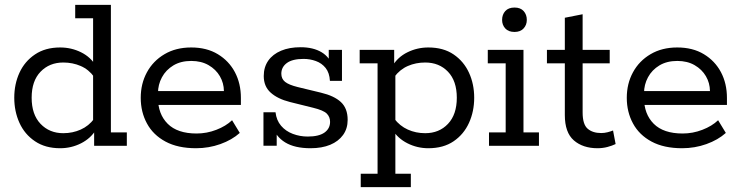

<svg xmlns="http://www.w3.org/2000/svg" viewBox="-20 -603 3065 794"><path d="M228.7 10Q167.3 10 124.7 -18.8Q82 -47.5 60.5 -94.9Q39 -142.3 39 -198.8Q39 -255.3 60.5 -302.2Q82 -349.2 124.7 -377.9Q167.3 -406.7 228.7 -406.7Q275 -406.7 315.2 -386.8Q355.5 -366.9 377.8 -328.9L365 -332V-527.4H291V-583H438.6V-55.6H504.5V0H369.3V-68.3L377.8 -67.8Q355.5 -30.8 315.2 -10.4Q275 10 228.7 10ZM241.7 -52.2Q280.3 -52.2 313.7 -67.1Q347.2 -82 369.6 -112.3L365 -79.6V-314.6L369.6 -284.4Q347.2 -315.7 313.7 -330.1Q280.3 -344.5 241.7 -344.5Q184.5 -344.5 147.7 -306.4Q110.9 -268.3 110.9 -198.8Q110.9 -129.4 147.7 -90.8Q184.5 -52.2 241.7 -52.2Z M790.9 10Q715.6 10 664.6 -17.4Q613.5 -44.8 587.8 -92.3Q562 -139.7 562 -198.4Q562 -257.2 587.7 -304.2Q613.3 -351.2 660.3 -378.9Q707.3 -406.7 770.8 -406.7Q834.8 -406.7 880.8 -378.9Q926.7 -351.2 951.5 -304.4Q976.2 -257.6 976.2 -198.1V-169H605.6V-226.5H906Q905.6 -259.8 889.2 -287.9Q872.8 -316 842.6 -333.5Q812.4 -351 770.8 -351Q727.6 -351 696.8 -332.4Q666.1 -313.8 649.7 -283.4Q633.3 -253 633.3 -217.5V-198.4Q633.3 -131.4 673.5 -91.1Q713.7 -50.9 793.1 -50.9Q835.1 -50.9 874.6 -66.2Q914.2 -81.4 939.7 -105.8L971.6 -53.3Q939.1 -24.2 891.2 -7.1Q843.4 10 790.9 10Z M1264.1 10Q1198.7 10 1159.3 -14.1Q1119.9 -38.2 1105 -84.5L1124.3 -91.5V-0.4H1069.5V-138.6H1119.4Q1123.1 -105.6 1142.3 -83Q1161.6 -60.4 1190.9 -49.4Q1220.2 -38.3 1252.5 -38.3Q1298.7 -38.3 1321.9 -54.8Q1345 -71.3 1345 -99.1Q1345 -119.4 1331.4 -133.2Q1317.8 -146.9 1274.8 -157.4L1178.9 -181.2Q1128.2 -194 1099.5 -219.8Q1070.7 -245.5 1070.7 -288.7Q1070.7 -325.3 1089.3 -352.1Q1108 -378.8 1142.4 -393.3Q1176.7 -407.7 1222.9 -407.7Q1275.4 -407.7 1310.2 -386.8Q1344.9 -365.8 1357 -324.4L1339.5 -321.8V-396.7H1394.2V-268.5H1344.4Q1342.5 -302 1326.6 -321.9Q1310.7 -341.8 1286.2 -350.6Q1261.8 -359.4 1235.5 -359.4Q1189.4 -359.4 1166.4 -342.5Q1143.4 -325.6 1143.4 -298.2Q1143.4 -277 1158.9 -264.5Q1174.4 -252.1 1211.2 -243L1307.1 -219.8Q1362 -206.8 1389.8 -180.9Q1417.7 -154.9 1417.7 -107.2Q1417.7 -71.1 1398.7 -44.8Q1379.6 -18.4 1345.5 -4.2Q1311.3 10 1264.1 10Z M1467.4 -396.7H1610.1V-332L1602.2 -328.9Q1624.5 -366.9 1665 -386.8Q1705.4 -406.7 1751.3 -406.7Q1813.7 -406.7 1855.9 -377.9Q1898 -349.2 1919.5 -302.2Q1941 -255.3 1941 -198.8Q1941 -142.3 1919.5 -94.9Q1898 -47.5 1855.9 -18.8Q1813.7 10 1751.3 10Q1705.4 10 1665 -10.4Q1624.5 -30.8 1602.2 -67.8L1615 -64.7V115.4H1679V171H1471.8V115.4H1541.4V-341H1467.4ZM1738.3 -52.2Q1796.2 -52.2 1832.6 -90.8Q1869.1 -129.4 1869.1 -198.8Q1869.1 -268.3 1832.6 -306.4Q1796.2 -344.5 1738.3 -344.5Q1699.7 -344.5 1666.6 -330.1Q1633.4 -315.7 1610.4 -284.4L1615 -314.6V-79.6L1610.4 -112.3Q1633.4 -82 1666.6 -67.1Q1699.7 -52.2 1738.3 -52.2Z M2002.2 0V-55.6H2071.2V-341H1997.2V-396.7H2144.8V-55.6H2208.8V0ZM2107.8 -470.9Q2082.6 -470.9 2069.5 -485.4Q2056.4 -499.9 2056.4 -520.6Q2056.4 -542.6 2069.5 -557.2Q2082.6 -571.8 2107.8 -571.8Q2132.4 -571.8 2145.5 -557.2Q2158.6 -542.6 2158.6 -520.6Q2158.6 -499.9 2145.3 -485.4Q2132 -470.9 2107.8 -470.9Z M2451.1 10Q2390.6 10 2353.2 -22.4Q2315.8 -54.8 2315.8 -127.2V-341H2241.8V-396.7H2315.8V-529.6L2389.4 -544.1V-396.7H2501.4V-341H2389.4V-138.1Q2389.4 -88.6 2410.2 -70.7Q2430.9 -52.8 2466.2 -52.8Q2479.5 -52.8 2492.4 -56.1Q2505.2 -59.4 2515.2 -63.4L2525.8 -7.3Q2511.3 -0.3 2491.7 4.9Q2472.1 10 2451.1 10Z M2800.9 10Q2725.6 10 2674.6 -17.4Q2623.5 -44.8 2597.8 -92.3Q2572 -139.7 2572 -198.4Q2572 -257.2 2597.7 -304.2Q2623.3 -351.2 2670.3 -378.9Q2717.3 -406.7 2780.8 -406.7Q2844.8 -406.7 2890.8 -378.9Q2936.7 -351.2 2961.5 -304.4Q2986.2 -257.6 2986.2 -198.1V-169H2615.6V-226.5H2916Q2915.6 -259.8 2899.2 -287.9Q2882.8 -316 2852.6 -333.5Q2822.4 -351 2780.8 -351Q2737.6 -351 2706.8 -332.4Q2676.1 -313.8 2659.7 -283.4Q2643.3 -253 2643.3 -217.5V-198.4Q2643.3 -131.4 2683.5 -91.1Q2723.7 -50.9 2803.1 -50.9Q2845.1 -50.9 2884.6 -66.2Q2924.2 -81.4 2949.7 -105.8L2981.6 -53.3Q2949.1 -24.2 2901.2 -7.1Q2853.4 10 2800.9 10Z"/></svg>

Font: Rokkitt SemiBold
Style: Regular
Weight: 600
Designer: Vernon Adams
Foundry: Vernon Adams
Version: Version 3.103